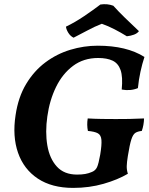

<svg xmlns="http://www.w3.org/2000/svg" viewBox="-20 -908 725 937"><path d="M457 -685Q598 -685 685 -630Q674 -597 665.5 -558Q657 -519 653 -478Q617 -463 574 -471Q580 -533 568.5 -566Q557 -599 529.5 -612Q502 -625 459 -625Q388 -625 336.5 -586.5Q285 -548 253.5 -483.5Q222 -419 211 -340Q200 -263 211 -198.5Q222 -134 257.5 -95Q293 -56 356 -56Q379 -56 396 -59Q413 -62 429 -69Q446 -76 453.5 -92Q461 -108 469 -153Q477 -201 475 -225Q473 -249 457.5 -257.5Q442 -266 409 -269Q403 -298 408 -330Q443 -328 478 -327.5Q513 -327 545 -327Q580 -327 611 -327.5Q642 -328 683 -330Q682 -297 672 -269Q652 -267 640.5 -259.5Q629 -252 621 -227.5Q613 -203 604 -147Q599 -116 598.5 -97.5Q598 -79 604 -60Q555 -31 485.5 -11Q416 9 337 9Q233 9 164.5 -36.5Q96 -82 68 -162.5Q40 -243 56 -346Q69 -434 107.5 -498Q146 -562 201.5 -603.5Q257 -645 323 -665Q389 -685 457 -685ZM339 -724Q323 -732 313 -748.5Q303 -765 302 -778Q346 -799 391 -829.5Q436 -860 470 -886Q504 -891 533 -880Q559 -851 589.5 -821.5Q620 -792 658 -756Q650 -745 634 -739Q618 -733 599 -731Q570 -749 539 -765Q508 -781 477 -792Q443 -779 405 -758.5Q367 -738 339 -724Z"/></svg>

Font: Vollkorn
Style: Bold Italic
Weight: 700
Italic angle: -11°
Designer: Friedrich Althausen
Foundry: Friedrich Althausen
Version: Version 5.000; ttfautohint (v1.8.3)